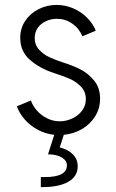

<svg xmlns="http://www.w3.org/2000/svg" viewBox="-20 -543 474 783"><path d="M162.6 179.2Q252.9 179.2 252.9 130.9Q252.9 111.8 231.7 99.1Q210.4 86.4 175.8 86.4L201.2 6.8Q164.6 2.9 133.3 -14.2Q102.1 -31.2 80.3 -56.4Q58.6 -81.5 48.8 -109.4L106 -133.3Q113.3 -111.8 130.4 -92.3Q147.5 -72.8 171.9 -60.5Q196.3 -48.3 223.6 -48.3Q249.5 -48.3 274.2 -59.6Q298.8 -70.8 314.5 -91.6Q330.1 -112.3 330.1 -138.7Q330.1 -168.5 310.8 -189Q291.5 -209.5 265.1 -221.2Q238.8 -232.9 200.2 -245.1Q144 -263.2 103.3 -297.9Q62.5 -332.5 62.5 -388.7Q62.5 -427.2 82.8 -457.8Q103 -488.3 137.2 -505.6Q171.4 -522.9 210.9 -522.9Q245.6 -522.9 277.8 -509.3Q310.1 -495.6 334.2 -471.7Q358.4 -447.8 370.6 -418L316.4 -395Q301.8 -428.2 273.9 -447.3Q246.1 -466.3 212.4 -466.3Q188 -466.3 167 -456.5Q146 -446.8 133.8 -429Q121.6 -411.1 121.6 -388.2Q121.6 -359.9 139.6 -340.3Q157.7 -320.8 180.7 -310.1Q203.6 -299.3 234.4 -289.1Q274.4 -276.9 306.6 -260.7Q338.9 -244.6 363.5 -214.8Q388.2 -185.1 388.2 -140.6Q388.2 -101.1 368.2 -68.8Q348.1 -36.6 314.5 -16.8Q280.8 2.9 240.2 6.8L223.6 58.1Q258.3 66.9 277.6 86.9Q296.9 106.9 296.9 135.3Q296.9 176.3 258.3 198.5Q219.7 220.7 146.5 220.2V178.7Q152.3 179.2 162.6 179.2Z"/></svg>

Font: Reddit Sans Light
Style: Regular
Weight: 300
Designer: Stephen Hutchings
Foundry: Reddit
Version: Version 1.013